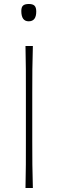

<svg xmlns="http://www.w3.org/2000/svg" viewBox="-20 -944 293 964"><path d="M108 0Q109.5 -61 109.8 -117Q110 -173 110 -238V-475Q110 -540.5 109.8 -596.5Q109.5 -652.5 108 -713H145Q143 -652.5 142.5 -596.5Q142 -540.5 142 -475V-238Q142 -173 142.5 -117Q143 -61 145 0ZM124 -837Q87 -837 87 -889Q87 -908.5 96 -916.2Q105 -924 125 -924Q144.5 -924 153.2 -915.5Q162 -907 162 -886Q162 -837 124 -837Z"/></svg>

Font: Commissioner Flair Thin
Style: Regular
Weight: 100
Designer: Kostas Bartsokas
Foundry: Kostas Bartsokas
Version: Version 1.000; ttfautohint (v1.8.3)